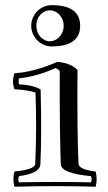

<svg xmlns="http://www.w3.org/2000/svg" viewBox="-20 -706 421 745"><path d="M180.7 -686Q291 -686 291 -606Q291 -525.9 180.7 -525.9Q164.1 -525.9 149.7 -532.2Q135.3 -538.6 124.5 -549.6Q113.8 -560.5 107.4 -575.2Q101.1 -589.8 101.1 -606Q101.1 -622.1 107.4 -636.7Q113.8 -651.4 124.5 -662.4Q135.3 -673.3 149.7 -679.7Q164.1 -686 180.7 -686ZM135.7 -647.9Q121.1 -630.9 121.1 -606Q121.1 -593.3 125.2 -582.3Q129.4 -571.3 136.7 -563.2Q144 -555.2 153.6 -550.5Q163.1 -545.9 173.8 -545.9Q184.1 -545.9 193.8 -550.5Q203.6 -555.2 210.9 -563.2Q218.3 -571.3 222.7 -582.3Q227.1 -593.3 227.1 -606Q227.1 -618.7 222.7 -629.6Q218.3 -640.6 210.9 -648.7Q203.6 -656.7 193.8 -661.4Q184.1 -666 173.8 -666Q163.6 -666 153.8 -661.6Q144 -657.2 135.7 -647.9ZM333 -22.5Q216.8 -33.2 215.8 -69.3Q210.9 -215.8 211.9 -429.2Q208 -437 194.8 -441.9Q127 -410.2 53.7 -401.9Q50.8 -390.1 53.7 -378.9Q108.9 -376 137.7 -358.9Q142.1 -176.8 136.7 -69.3Q135.7 -33.2 53.7 -22.5Q48.8 -10.3 53.7 1.5Q193.8 -1.5 333 1.5Q337.9 -10.3 333 -22.5ZM351.1 -40.5Q358.9 -10.3 351.1 18.6Q193.8 13.7 36.1 18.6Q27.8 -10.3 36.1 -40.5Q115.7 -48.3 116.7 -70.3Q123 -207 117.7 -347.2Q85 -356.9 36.1 -359.9Q24.9 -389.2 36.1 -421.9Q109.9 -425.8 202.1 -465.8Q254.9 -461.9 280.8 -434.1Q278.8 -193.8 284.7 -70.3Q286.1 -48.3 351.1 -40.5Z"/></svg>

Font: Jacques Francois Shadow
Style: Regular
Weight: 400
Designer: Alexei Vanyashin, Nikita Kanarev (i@xarsok.ru)
Foundry: Cyreal (www.cyreal.org)
Version: Version 1.003